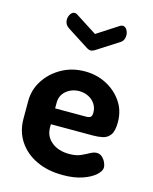

<svg xmlns="http://www.w3.org/2000/svg" viewBox="-112 -805 709 888"><g transform="rotate(15 242.5 -360.5)"><path d="M274 9Q203 9 148.5 -16.5Q94 -42 63 -88.5Q32 -135 32 -196V-281Q32 -335 61.5 -380.5Q91 -426 140.5 -453.5Q190 -481 251 -481Q307 -481 353.5 -457Q400 -433 429 -391Q458 -349 458 -293Q458 -250 444 -231.5Q430 -213 408.5 -208.5Q387 -204 364 -204H161V-189Q161 -146 193.5 -119.5Q226 -93 278 -93Q311 -93 333 -103Q355 -113 371 -122Q387 -131 401 -131Q416 -131 427 -121Q438 -111 444 -97.5Q450 -84 450 -74Q450 -57 428.5 -37.5Q407 -18 367.5 -4.5Q328 9 274 9ZM161 -280H307Q324 -280 330.5 -285.5Q337 -291 337 -307Q337 -330 325 -348Q313 -366 293 -376Q273 -386 249 -386Q226 -386 206 -376.5Q186 -367 173.5 -349.5Q161 -332 161 -308ZM250 -581Q242 -581 232 -587L129 -653Q118 -660 112.5 -669.5Q107 -679 107 -691Q107 -705 115 -717.5Q123 -730 135 -730Q141 -730 147 -726L250 -660L352 -726Q359 -730 364 -730Q377 -730 384.5 -717.5Q392 -705 392 -691Q392 -679 387.5 -669.5Q383 -660 371 -653L268 -587Q257 -581 250 -581Z"/></g></svg>

Font: Dosis ExtraLight
Style: Bold
Weight: 700
Version: Version 3.001; ttfautohint (v1.8.2)